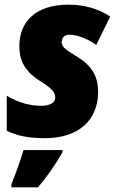

<svg xmlns="http://www.w3.org/2000/svg" viewBox="-20 -583 500 824"><path d="M173 10C314 10 401 -64 401 -189C401 -261 369 -306 304 -344C258 -372 245 -383 245 -402C245 -423 258 -434 279 -434C310 -434 358 -416 393 -390L453 -512C403 -545 343 -563 274 -563C131 -563 63 -488 63 -385C63 -324 85 -278 151 -236C209 -200 217 -184 217 -164C217 -136 182 -129 157 -129C111 -129 61 -141 9 -172V-22C51 -1 100 10 173 10ZM29 208V221H143C182 175 219 122 248 71V61H81C68 105 46 166 29 208Z"/></svg>

Font: Noto Sans SemiCondensed Black
Style: Italic
Weight: 900
Width: 4
Italic angle: -12°
Designer: Monotype Design Team
Foundry: Monotype Imaging Inc.
Version: Version 2.013